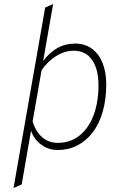

<svg xmlns="http://www.w3.org/2000/svg" viewBox="-20 -742 574 965"><path d="M48 203 207 -704 247 -722 197 -436Q230 -479 269.2 -501Q308.5 -523 358 -523Q406.5 -523 441.5 -497.5Q476.5 -472 495.2 -426Q514 -380 514 -319Q514 -242 496.2 -180.5Q478.5 -119 445.8 -76.2Q413 -33.5 368.2 -10.8Q323.5 12 270 12Q224.5 12 187.8 -14.5Q151 -41 136 -85L89 185ZM270 -24Q334 -24 380 -61Q426 -98 450.5 -163.5Q475 -229 475 -315Q475 -393 443.2 -440Q411.5 -487 350 -487Q305 -487 262 -460.2Q219 -433.5 189 -389L144 -132Q159 -81 191.8 -52.5Q224.5 -24 270 -24Z"/></svg>

Font: Overpass Thin
Style: Italic
Weight: 250
Italic angle: -10°
Designer: Delve Withrington, Dave Bailey, Thomas Jockin
Foundry: Delve Fonts LLC
Version: Version 4.000